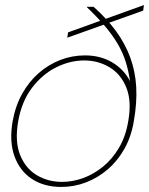

<svg xmlns="http://www.w3.org/2000/svg" viewBox="-20 -727 589 759"><path d="M222 12Q155 12 107 -19Q59 -50 37.5 -108.5Q16 -167 30 -248Q41 -309 68 -357Q95 -405 133.5 -438.5Q172 -472 218.5 -490Q265 -508 316 -508Q377 -508 423.5 -480.5Q470 -453 494 -406Q488 -448 476.5 -484Q465 -520 445 -554Q425 -588 395 -623.5Q365 -659 322 -700H350Q403 -653 439 -603.5Q475 -554 495 -499.5Q515 -445 518.5 -383Q522 -321 509 -248Q499 -187 472 -139Q445 -91 406 -57.5Q367 -24 320 -6Q273 12 222 12ZM225 -8Q267 -8 308.5 -23Q350 -38 387 -68Q424 -98 450.5 -143Q477 -188 487 -248Q501 -327 479.5 -380.5Q458 -434 413 -461Q368 -488 313 -488Q257 -488 202.5 -461Q148 -434 107 -380.5Q66 -327 52 -248Q38 -168 59.5 -114.5Q81 -61 125.5 -34.5Q170 -8 225 -8ZM246 -578 249 -599 549 -707 546 -685Z"/></svg>

Font: DM Sans 36pt Thin
Style: Italic
Weight: 250
Italic angle: -10°
Designer: Colophon Foundry, Jonny Pinhorn
Foundry: Colophon Foundry
Version: Version 4.004;gftools[0.9.30]